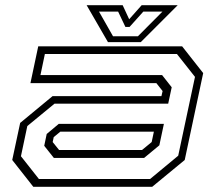

<svg xmlns="http://www.w3.org/2000/svg" viewBox="-20 -718 828 738"><path d="M108 0 27 -103 57.5 -245.5 182 -348.5H600.5L605 -368L581 -398.5H97L127 -540H680L761 -437L690 -103L565 0ZM129.5 -30H557L665 -119.5L729.5 -422.5L660 -510.5H152.5L135.5 -429.5H603L640 -382.5L626.5 -319.5H189.5L85 -233.5L60.5 -117.5ZM187 -111 150 -157.5 159.5 -203 206 -242H610L592.5 -159.5L534 -111ZM207 -141.5H526L563 -172L571.5 -212H212L186.5 -191L182.5 -172ZM395 -556 313 -698H451.5L476.5 -644L524.5 -698H663L521 -556ZM414.5 -578.5H510L604.5 -673.5H531L478 -614.5H462L434 -673.5H360.5Z"/></svg>

Font: Tourney Expanded Light
Style: Italic
Weight: 300
Width: 7
Italic angle: -12°
Designer: Tyler Finck
Foundry: Etcetera Type Co
Version: Version 1.010; ttfautohint (v1.8.3)